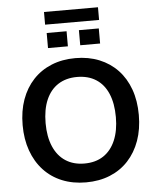

<svg xmlns="http://www.w3.org/2000/svg" viewBox="-64 -1052 913 1116"><g transform="rotate(-5 392.5 -494.0)"><path d="M393 10Q316 10 253.5 -15.5Q191 -41 146.5 -89Q102 -137 78 -204Q54 -271 54 -353Q54 -436 78 -502.5Q102 -569 146.5 -616.5Q191 -664 253.5 -689.5Q316 -715 393 -715Q470 -715 532.5 -689.5Q595 -664 639.5 -617Q684 -570 708 -503.5Q732 -437 732 -354Q732 -271 708 -204Q684 -137 639.5 -89Q595 -41 532.5 -15.5Q470 10 393 10ZM393 -100Q458 -100 503.5 -130Q549 -160 573.5 -217Q598 -274 598 -353Q598 -433 574 -489.5Q550 -546 504 -575.5Q458 -605 393 -605Q329 -605 283 -575.5Q237 -546 212.5 -489.5Q188 -433 188 -353Q188 -274 212.5 -217Q237 -160 283 -130Q329 -100 393 -100ZM235 -924V-998H550V-924ZM240 -787V-875H356V-787ZM428 -787V-875H544V-787Z"/></g></svg>

Font: NunitoSans3
Style: Bold
Weight: 700
Designer: Vernon Adams
Foundry: Vernon Adams
Version: Version 3.101;gftools[0.9.27]